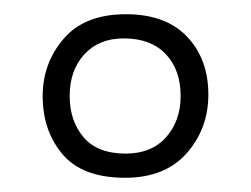

<svg xmlns="http://www.w3.org/2000/svg" viewBox="-20 -802 353 270"><path d="M156 -552Q96 -552 68 -585Q40 -618 40 -667Q40 -713 69.5 -747.5Q99 -782 157 -782Q213 -782 243 -750.5Q273 -719 273 -669Q273 -621 242.5 -586.5Q212 -552 156 -552ZM157 -586Q193 -586 213.5 -609Q234 -632 234 -667Q234 -704 213 -726Q192 -748 154 -748Q119 -748 98.5 -725.5Q78 -703 78 -667Q78 -632 97.5 -609Q117 -586 157 -586Z"/></svg>

Font: Literata 60pt
Style: Regular
Weight: 400
Designer: Latin by Veronika Burian and Jose Scaglione. Greek by Irene Vlachou. Cyrillic by Vera Evstafieva.
Foundry: TypeTogether
Version: Version 3.002